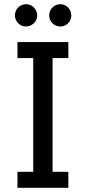

<svg xmlns="http://www.w3.org/2000/svg" viewBox="-20 -893 408 913"><path d="M63 0V-76H138V-617H63V-693H305V-617H230V-76H305V0ZM103 -767Q82 -767 66.5 -782.5Q51 -798 51 -820Q51 -842 66.5 -857.5Q82 -873 104 -873Q126 -873 141.5 -857Q157 -841 157 -819Q157 -798 141 -782.5Q125 -767 103 -767ZM267 -767Q245 -767 229.5 -782.5Q214 -798 214 -820Q214 -842 229.5 -857.5Q245 -873 267 -873Q289 -873 304 -857Q319 -841 319 -819Q319 -798 304 -782.5Q289 -767 267 -767Z"/></svg>

Font: Parkinsans
Style: Regular
Weight: 400
Designer: Red Stone, Indian Type Foundry
Foundry: Indian Type Foundry
Version: Version 1.000